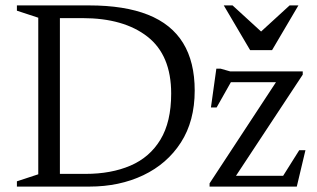

<svg xmlns="http://www.w3.org/2000/svg" viewBox="-20 -690 1172 710"><path d="M613 -344Q613 -486 525.2 -554.5Q437.5 -623 285 -623H151.5V-670H309.5Q440.5 -670 527.2 -635.5Q614 -601 657 -531Q700 -461 700 -355Q700 -242.5 649 -163.2Q598 -84 509.8 -42Q421.5 0 310.5 0H151.5V-47H296Q391 -47 462.2 -77.5Q533.5 -108 573.2 -173.5Q613 -239 613 -344ZM42.5 0V-19.5L121.5 -45.5V-624.5L42.5 -650.5V-670H201.5V0ZM755 0V-12L1013 -405L1036 -386H798.5L849 -413L781 -292.5H760L780 -436H796L831 -426H1099.5V-414L839.5 -20L823.5 -40H1038.5L1012 -16L1086.5 -134.5H1109.5L1077.5 0ZM952 -567.5H939L1051 -670H1083.5L986 -504.5H905L807.5 -670H840Z"/></svg>

Font: Newsreader 16pt
Style: Regular
Weight: 400
Designer: Hugues Gentile
Foundry: Production Type
Version: Version 1.003